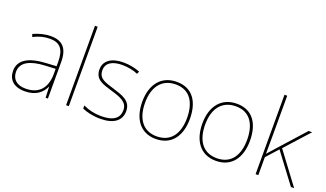

<svg xmlns="http://www.w3.org/2000/svg" viewBox="-73 -1239 2932 1727"><g transform="rotate(20 1392.5 -375.0)"><path d="M264 -537C205 -537 150 -522 97 -498L106 -472C163 -501 211 -512 264 -512C357 -512 402 -463 402 -343V-300L299 -294C142 -285 48 -234 48 -129C48 -45 102 10 208 10C316 10 372 -42 400 -103H402L406 0H428V-350C428 -480 373 -537 264 -537ZM301 -270 402 -275V-220C400 -99 341 -15 208 -15C123 -15 76 -58 76 -129C76 -222 165 -263 301 -270Z M628 0V-760H602V0Z M1129 -134C1129 -235 1039 -258 951 -286C870 -312 801 -325 801 -407C801 -478 860 -513 956 -513C1009 -513 1068 -501 1105 -483L1116 -508C1074 -525 1019 -538 956 -538C844 -538 774 -489 774 -407C774 -309 849 -290 942 -262C1030 -236 1102 -212 1102 -134C1102 -60 1052 -15 931 -15C869 -15 810 -28 757 -54V-24C795 -7 858 10 931 10C1063 10 1129 -45 1129 -134Z M1691 -264C1691 -417 1627 -538 1468 -538C1321 -538 1235 -432 1235 -264C1235 -107 1310 10 1462 10C1619 10 1691 -109 1691 -264ZM1262 -264C1262 -420 1336 -513 1468 -513C1609 -513 1664 -402 1664 -264C1664 -119 1602 -15 1462 -15C1327 -15 1262 -117 1262 -264Z M2266 -264C2266 -417 2202 -538 2043 -538C1896 -538 1810 -432 1810 -264C1810 -107 1885 10 2037 10C2194 10 2266 -109 2266 -264ZM1837 -264C1837 -420 1911 -513 2043 -513C2184 -513 2239 -402 2239 -264C2239 -119 2177 -15 2037 -15C1902 -15 1837 -117 1837 -264Z M2442 -385V-760H2416V0H2442V-172L2542 -283L2754 0H2785L2560 -301L2765 -528H2731L2498 -268C2476 -244 2463 -229 2441 -204C2442 -267 2442 -321 2442 -385Z"/></g></svg>

Font: Noto Sans Sinhala Thin
Style: Regular
Weight: 100
Designer: Jelle Bosma - Monotype Design Team
Foundry: Monotype Imaging Inc.
Version: Version 2.006